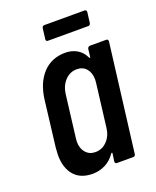

<svg xmlns="http://www.w3.org/2000/svg" viewBox="-127 -734 665 818"><g transform="rotate(-20 205.5 -325.0)"><path d="M326 -509H400Q409 -509 409 -499L348 -10Q348 -6 345 -3Q342 0 338 0H264Q255 0 255 -10L260 -45Q260 -48 258.5 -48.5Q257 -49 255 -47Q236 -19 209 -5.5Q182 8 152 8Q97 8 68 -25.5Q39 -59 39 -118Q39 -127 41 -151L66 -358Q75 -432 114.5 -474.5Q154 -517 217 -517Q246 -517 269.5 -503.5Q293 -490 306 -462Q308 -460 309.5 -460.5Q311 -461 311 -464L315 -499Q316 -503 319 -506Q322 -509 326 -509ZM273 -157 297 -352Q298 -357 298 -366Q298 -397 282 -415.5Q266 -434 239 -434Q208 -434 186 -411Q164 -388 159 -352L135 -157Q134 -152 134 -143Q134 -113 150.5 -94Q167 -75 194 -75Q225 -75 247 -98Q269 -121 273 -157ZM157 -600 163 -648Q165 -658 174 -658H356Q365 -658 365 -648L359 -600Q357 -590 348 -590H165Q161 -590 158.5 -593Q156 -596 157 -600Z"/></g></svg>

Font: Barlow Condensed Medium
Style: Italic
Weight: 500
Width: 3
Italic angle: -7°
Designer: Jeremy Tribby
Foundry: Tribby Type
Version: Version 1.408